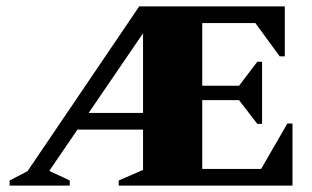

<svg xmlns="http://www.w3.org/2000/svg" viewBox="-20 -580 974 600"><path d="M10 0V-16L66 -45L415 -560H870V-404H854L778 -508H612V-312H727L784 -387H799V-193H784L727 -267H612V-52H796L878 -194H894V0H351V-16L427 -49V-175H222L134 -46L198 -16V0ZM257 -227H427V-476Z"/></svg>

Font: Spectral SC ExtraBold
Style: Regular
Weight: 800
Designer: Jean-Baptiste Levee
Foundry: Production Type
Version: Version 2.001